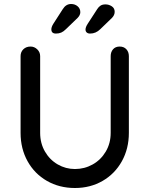

<svg xmlns="http://www.w3.org/2000/svg" viewBox="-20 -934 748 961"><path d="M625 -653V-269Q625 -190 590 -127Q555 -64 493.5 -28.5Q432 7 355 7Q277 7 215 -28.5Q153 -64 118 -127Q83 -190 83 -269V-653Q83 -674 97 -687.5Q111 -701 133 -701Q152 -701 166.5 -687Q181 -673 181 -653V-269Q181 -217 205 -175.5Q229 -134 269 -111Q309 -88 355 -88Q403 -88 444 -111Q485 -134 509.5 -175.5Q534 -217 534 -269V-653Q534 -674 546 -687.5Q558 -701 579 -701Q600 -701 612.5 -687.5Q625 -674 625 -653ZM237 -787Q237 -799 247 -815L294 -888Q310 -914 336 -914Q355 -914 368.5 -902.5Q382 -891 382 -873Q382 -858 368 -844L310 -788Q298 -776 286.5 -771Q275 -766 260 -766Q237 -766 237 -787ZM408 -786Q408 -798 419 -815L467 -889Q474 -900 483.5 -906Q493 -912 508 -912Q525 -912 539.5 -902.5Q554 -893 554 -875Q554 -858 540 -844L482 -788Q460 -766 431 -766Q420 -766 414 -771.5Q408 -777 408 -786Z"/></svg>

Font: Quicksand Medium
Style: Regular
Weight: 500
Designer: Andrew Paglinawan
Foundry: Andrew Paglinawan
Version: Version 3.000